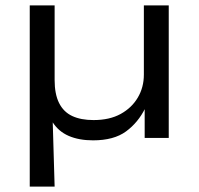

<svg xmlns="http://www.w3.org/2000/svg" viewBox="-20 -510 736 710"><path d="M90 180V-490H182V-214Q182 -162 198.5 -129Q215 -96 247 -81Q279 -66 326 -66Q385 -66 426 -88.5Q467 -111 489.5 -149Q512 -187 512 -234V-490H604V0H515V-110H517Q491 -57 446 -24Q401 9 324 9Q272 9 234 -7.5Q196 -24 174 -59H175L182 180Z"/></svg>

Font: Nunito Sans 10pt Expanded
Style: Regular
Weight: 400
Width: 7
Designer: Vernon Adams
Foundry: Vernon Adams
Version: Version 3.101;gftools[0.9.27]